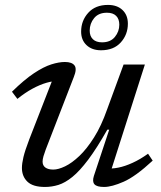

<svg xmlns="http://www.w3.org/2000/svg" viewBox="-20 -732 640 762"><path d="M352.5 -33.5 413.5 -217.5H406Q364 -143.5 330 -98.2Q296 -53 267.2 -29.8Q238.5 -6.5 212 1.8Q185.5 10 158.5 10Q110.5 10 88.8 -11Q67 -32 67 -65.5Q67 -83 73 -108.5Q79 -134 96 -178.5L196.5 -436.5L210.5 -410Q190.5 -411 164.5 -403.5Q138.5 -396 109.2 -380.2Q80 -364.5 49 -339.5L27.5 -368Q76.5 -416 115 -441.5Q153.5 -467 183.8 -476.5Q214 -486 237.5 -486Q265.5 -486 275.8 -472.2Q286 -458.5 273 -426.5L161.5 -138.5Q156 -124 152.5 -111.8Q149 -99.5 149 -90.5Q149 -75 160.2 -67Q171.5 -59 191.5 -59Q211.5 -59 238.5 -72Q265.5 -85 295 -113Q324.5 -141 353.2 -186.5Q382 -232 405 -297.5L470.5 -476H555L415.5 -39L403 -64Q423.5 -61.5 449.8 -66.8Q476 -72 506.2 -85.8Q536.5 -99.5 567.5 -122L586 -94.5Q518 -31.5 470.8 -10.8Q423.5 10 393 10Q364.5 10 355 -0.5Q345.5 -11 352.5 -33.5ZM408.5 -712.5Q445 -712.5 466.2 -692.2Q487.5 -672 487.5 -638Q487.5 -595 459.5 -563.8Q431.5 -532.5 381 -532.5Q345 -532.5 323.5 -552.8Q302 -573 302 -606.5Q302 -650 330.2 -681.2Q358.5 -712.5 408.5 -712.5ZM385 -564Q418.5 -564 436 -585.5Q453.5 -607 453.5 -634Q453.5 -656.5 441 -669Q428.5 -681.5 404.5 -681.5Q371 -681.5 353.5 -660Q336 -638.5 336 -610.5Q336 -588.5 348.8 -576.2Q361.5 -564 385 -564Z"/></svg>

Font: Newsreader 11pt
Style: Italic
Weight: 400
Italic angle: -17°
Version: Version 1.003